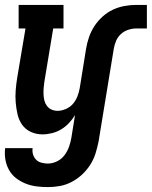

<svg xmlns="http://www.w3.org/2000/svg" viewBox="-27 -540 619 783"><path d="M168 223Q145 223 121.5 220Q98 217 77 208.5Q56 200 38.5 186.5Q21 173 10 153.5Q-1 134 -5 111Q-9 88 -6 64H106Q104 78 108 90.5Q112 103 120.5 111.5Q129 120 142 123.5Q155 127 168 127Q187 127 205.5 118Q224 109 236 93Q248 77 254.5 58.5Q261 40 264 22L279 -71Q269 -54 254.5 -38.5Q240 -23 222.5 -12.5Q205 -2 185 3Q165 8 146 8Q121 8 99 -2Q77 -12 63.5 -31Q50 -50 44.5 -74Q39 -98 37 -122.5Q35 -147 37 -172Q39 -197 43 -222L77 -424H49V-520H232V-424H190L154 -207Q152 -194 151 -181Q150 -168 150.5 -155Q151 -142 154 -130Q157 -118 164.5 -108Q172 -98 183.5 -93Q195 -88 208 -88Q224 -88 241.5 -95.5Q259 -103 270.5 -116.5Q282 -130 288.5 -146.5Q295 -163 298 -180L324 -341Q328 -365 336 -388.5Q344 -412 358 -433.5Q372 -455 391.5 -472.5Q411 -490 433.5 -500.5Q456 -511 480.5 -515.5Q505 -520 529 -520H572V-424H529Q513 -424 496 -418.5Q479 -413 466 -401Q453 -389 446.5 -373.5Q440 -358 437 -341L375 37Q370 62 362.5 86Q355 110 341 132Q327 154 307.5 172Q288 190 265 202Q242 214 217.5 218.5Q193 223 168 223Z"/></svg>

Font: Iosevka Curly Slab
Style: Bold Italic
Weight: 700
Italic angle: -9°
Monospace: yes
Designer: Belleve Invis
Foundry: Belleve Invis
Version: Version 22.1.2; ttfautohint (v1.8.4)